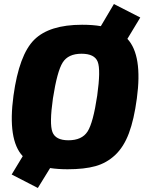

<svg xmlns="http://www.w3.org/2000/svg" viewBox="-20 -827 731 954"><path d="M677 -740 613 -634Q689 -552 660 -338Q646 -233 620.5 -165Q595 -97 552.5 -57Q510 -17 454.5 -1.5Q399 14 316 14Q268 14 229 8L168 107L38 40L93 -51Q17 -132 47 -352Q75 -555 150 -629.5Q225 -704 388 -704Q442 -704 481 -697L546 -807ZM463 -352Q481 -480 465.5 -520Q450 -560 385 -560Q319 -560 291.5 -516.5Q264 -473 243 -338Q225 -212 240.5 -171Q256 -130 320 -130Q387 -130 415 -173.5Q443 -217 463 -352Z"/></svg>

Font: Exo 2.0 Extra Bold
Style: Italic
Weight: 800
Italic angle: -8°
Designer: Natanael Gama
Version: Version 1.001;PS 001.001;hotconv 1.0.70;makeotf.lib2.5.58329